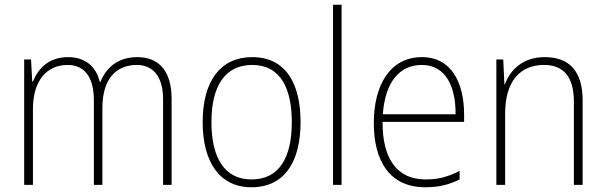

<svg xmlns="http://www.w3.org/2000/svg" viewBox="-20 -780 2556 810"><path d="M560 -539C479 -539 429 -497 404 -435H401C385 -499 340 -539 268 -539C181 -539 139 -486 119 -436H116L111 -529H82V0H119V-321C119 -438 176 -506 265 -506C329 -506 376 -465 376 -356V0H412V-325C412 -446 469 -506 557 -506C621 -506 668 -463 668 -361V0H704V-363C704 -484 647 -539 560 -539Z M1248 -265C1248 -427 1186 -539 1044 -539C910 -539 835 -438 835 -265C835 -97 906 10 1041 10C1180 10 1248 -97 1248 -265ZM872 -265C872 -418 930 -506 1044 -506C1164 -506 1211 -406 1211 -265C1211 -115 1158 -23 1041 -23C926 -23 872 -116 872 -265Z M1421 0V-760H1385V0Z M1760 -539C1625 -539 1557 -420 1557 -261C1557 -99 1625 10 1774 10C1831 10 1875 -1 1919 -23V-59C1867 -33 1829 -23 1775 -23C1656 -23 1593 -109 1594 -266H1938V-296C1938 -430 1885 -539 1760 -539ZM1760 -506C1858 -506 1903 -418 1902 -298H1595C1605 -435 1666 -506 1760 -506Z M2278 -539C2184 -539 2132 -484 2110 -424H2108L2103 -529H2074V0H2111V-301C2111 -439 2176 -506 2275 -506C2355 -506 2401 -459 2401 -351V0H2438V-356C2438 -482 2380 -539 2278 -539Z"/></svg>

Font: Noto Sans Bengali SemiCondensed ExtraLight
Style: Regular
Weight: 200
Width: 4
Designer: Joana Ranito - Universal Thirst; Jelle Bosma - Monotype Design Team
Foundry: Universal Thirst ehf.
Version: Version 3.000